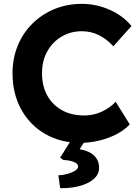

<svg xmlns="http://www.w3.org/2000/svg" viewBox="-20 -731 728 996"><path d="M397 10Q294 10 214.5 -36Q135 -82 90 -163.5Q45 -245 45 -351Q45 -428 72 -494Q99 -560 148 -608.5Q197 -657 262.5 -684Q328 -711 405 -711Q480 -711 549.5 -680Q619 -649 662 -596L568 -491Q533 -529 492.5 -549Q452 -569 404 -569Q347 -569 300 -541.5Q253 -514 225.5 -465Q198 -416 198 -351Q198 -284 225.5 -235Q253 -186 302 -159Q351 -132 417 -132Q465 -132 507.5 -151.5Q550 -171 580 -203L653 -86Q629 -59 588.5 -37Q548 -15 498 -2.5Q448 10 397 10ZM292 245 283 178Q305 178 328.5 171.5Q352 165 368.5 155Q385 145 385 133Q385 121 372 113.5Q359 106 341 102.5Q323 99 309 99L292 87L362 -25H437L393 43Q444 52 469 77Q494 102 494 139Q494 168 475.5 188.5Q457 209 427 222Q397 235 361.5 240.5Q326 246 292 245Z"/></svg>

Font: Readex Pro SemiBold
Style: Regular
Weight: 600
Designer: Bonnie Shaver-Troup, Thomas Jockin
Foundry: Lexend
Version: Version 1.204; ttfautohint (v1.8.4.7-5d5b)